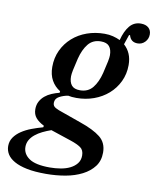

<svg xmlns="http://www.w3.org/2000/svg" viewBox="-163 -683 784 964"><g transform="rotate(10 228.5 -201.0)"><path d="M137 212Q80 212 40.5 204Q1 196 -24.5 181.5Q-50 167 -61.5 148Q-73 129 -73 107Q-73 82 -59.5 62.5Q-46 43 -23.5 28Q-1 13 27 2.5Q55 -8 84 -16L86 -24Q58 -38 43.5 -55.5Q29 -73 29 -99Q29 -121 38 -138Q47 -155 62 -167.5Q77 -180 96 -188Q115 -196 135 -201L136 -209Q108 -226 92 -254.5Q76 -283 76 -323Q76 -369 94 -407.5Q112 -446 143.5 -474Q175 -502 217 -517Q259 -532 307 -532Q330 -532 349.5 -527Q369 -522 386 -514Q398 -561 420 -587.5Q442 -614 477 -614Q502 -614 516 -601.5Q530 -589 530 -568Q530 -545 514.5 -529Q499 -513 477 -513Q442 -513 433 -547H428L411 -497Q431 -479 441.5 -454.5Q452 -430 452 -398Q452 -352 433.5 -313.5Q415 -275 383.5 -247.5Q352 -220 310.5 -205Q269 -190 222 -190Q197 -190 180 -194Q156 -190 135.5 -179Q115 -168 115 -146Q115 -130 129.5 -122Q144 -114 169 -106L262 -73Q332 -49 367 -21Q402 7 402 57Q402 99 380 128Q358 157 321 176Q284 195 236.5 203.5Q189 212 137 212ZM233 -231Q274 -231 297.5 -260Q321 -289 333 -337Q343 -378 347 -398.5Q351 -419 351 -430Q351 -459 338 -475Q325 -491 295 -491Q254 -491 230.5 -462Q207 -433 195 -385Q185 -344 181 -323.5Q177 -303 177 -292Q177 -263 190 -247Q203 -231 233 -231ZM151 177Q179 177 206 172.5Q233 168 254 157.5Q275 147 288 130.5Q301 114 301 90Q301 62 283 49.5Q265 37 232 26L127 -9Q104 -1 83.5 9Q63 19 47 32Q31 45 22 61Q13 77 13 96Q13 132 45.5 154.5Q78 177 151 177Z"/></g></svg>

Font: IBM Plex Serif Medium
Style: Italic
Weight: 500
Italic angle: -14°
Designer: Mike Abbink, Paul van der Laan, Pieter van Rosmalen
Foundry: Bold Monday
Version: Version 2.5